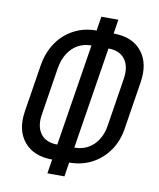

<svg xmlns="http://www.w3.org/2000/svg" viewBox="-88 -839 775 933"><g transform="rotate(10 300.0 -372.5)"><path d="M210 25 221 -45Q129 -45 82 -102Q35 -159 50 -253L87 -487Q98 -552 130.5 -599.5Q163 -647 213 -673.5Q263 -700 325 -700L336 -770H420L409 -700Q502 -700 548.5 -642Q595 -584 579 -487L542 -253Q532 -190 499 -143.5Q466 -97 416.5 -71Q367 -45 305 -45L294 25ZM233 -121 313 -624Q257 -624 219.5 -587.5Q182 -551 171 -487L134 -253Q124 -192 150.5 -156.5Q177 -121 233 -121ZM317 -121Q373 -121 410.5 -156.5Q448 -192 458 -253L495 -487Q506 -551 479.5 -587.5Q453 -624 397 -624Z"/></g></svg>

Font: NKDuy Mono
Style: Italic
Weight: 400
Italic angle: -9°
Monospace: yes
Designer: NKDuy
Foundry: NKDuy
Version: Version 2.251; ttfautohint (v1.8.4.7-5d5b)